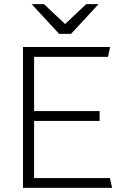

<svg xmlns="http://www.w3.org/2000/svg" viewBox="-20 -915 633 935"><path d="M134 -895 268 -750H326L460 -895H400L297 -798L194 -895H134ZM92 0H526L515 -48H146V-326H465V-374H146V-638H506L516 -686H92V0Z"/></svg>

Font: ChivoLight
Style: Regular
Weight: 300
Designer: Hector Gatti
Foundry: Omnibus-Type
Version: Version 1.004;PS 001.004;hotconv 1.0.88;makeotf.lib2.5.64775